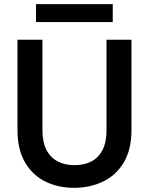

<svg xmlns="http://www.w3.org/2000/svg" viewBox="-20 -891 716 923"><path d="M336 12Q260 12 198.5 -18Q137 -48 100.5 -110Q64 -172 64 -266V-700H184V-265Q184 -208 203 -171Q222 -134 256.5 -115.5Q291 -97 338 -97Q386 -97 420.5 -115.5Q455 -134 473.5 -171Q492 -208 492 -265V-700H612V-266Q612 -172 575 -110Q538 -48 475 -18Q412 12 336 12ZM153 -785V-871H522V-785Z"/></svg>

Font: DM Sans 18pt SemiBold
Style: Regular
Weight: 600
Designer: Colophon Foundry, Jonny Pinhorn
Foundry: Colophon Foundry
Version: Version 4.004;gftools[0.9.30]